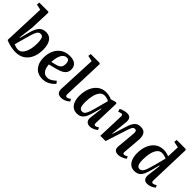

<svg xmlns="http://www.w3.org/2000/svg" viewBox="167 -1819 2884 2884"><g transform="rotate(45 1609.0 -376.5)"><path d="M290 14Q257 14 215.5 7.5Q174 1 136 -10Q98 -21 75 -34L100 -701L10 -721L14 -767H203L217 -757L205 -427L175 -187L183 -185L221 -328Q248 -434 288.5 -480.5Q329 -527 401 -527Q478 -527 517.5 -469Q557 -411 557 -308Q557 -208 523.5 -135.5Q490 -63 430 -24.5Q370 14 290 14ZM363 -450Q343 -450 328.5 -441Q314 -432 300.5 -407.5Q287 -383 272 -336Q257 -289 237 -213L196 -63Q212 -55 235.5 -47.5Q259 -40 288 -40Q332 -40 363.5 -77Q395 -114 411.5 -175.5Q428 -237 428 -310Q428 -372 415.5 -411Q403 -450 363 -450Z M907 -526Q987 -526 1026.5 -491.5Q1066 -457 1066 -400Q1066 -347 1039.5 -316Q1013 -285 969.5 -267.5Q926 -250 875 -237L773 -212Q777 -138 807 -95.5Q837 -53 891 -53Q928 -53 961 -71Q994 -89 1030 -123L1059 -86Q1043 -66 1014.5 -42.5Q986 -19 946.5 -2.5Q907 14 859 14Q756 14 699.5 -52Q643 -118 643 -225Q643 -315 675.5 -383Q708 -451 767.5 -488.5Q827 -526 907 -526ZM948 -399Q948 -434 935.5 -455Q923 -476 893 -476Q841 -476 809.5 -423Q778 -370 772 -264L854 -285Q901 -297 924.5 -321Q948 -345 948 -399Z M1192 -701 1101 -721 1107 -767H1295L1309 -756L1285 -94Q1285 -73 1290 -62.5Q1295 -52 1313 -52Q1339 -52 1374 -81L1393 -44Q1383 -34 1362.5 -20.5Q1342 -7 1315 3.5Q1288 14 1257 14Q1203 14 1182.5 -13.5Q1162 -41 1164 -87Z M1893 -94Q1892 -71 1897 -61Q1902 -51 1918 -51Q1931 -51 1945.5 -58.5Q1960 -66 1973 -75L1992 -38Q1980 -27 1959.5 -15Q1939 -3 1914 5.5Q1889 14 1864 14Q1819 14 1795.5 -13.5Q1772 -41 1779 -94L1803 -297L1795 -298L1765 -188Q1750 -129 1730 -83.5Q1710 -38 1677.5 -12Q1645 14 1591 14Q1535 14 1499.5 -14Q1464 -42 1446.5 -90.5Q1429 -139 1429 -201Q1429 -295 1459.5 -368.5Q1490 -442 1546 -484Q1602 -526 1677 -526Q1717 -526 1749.5 -517Q1782 -508 1800 -499L1885 -524L1906 -513ZM1624 -63Q1651 -63 1669.5 -80.5Q1688 -98 1705.5 -146.5Q1723 -195 1747 -287L1790 -449Q1771 -460 1745 -467Q1719 -474 1695 -474Q1651 -474 1620.5 -438.5Q1590 -403 1574.5 -341Q1559 -279 1558 -198Q1558 -125 1574 -94Q1590 -63 1624 -63Z M2603 -38Q2590 -27 2567 -15Q2544 -3 2517.5 5.5Q2491 14 2467 14Q2373 14 2381 -78L2407 -367Q2411 -410 2403 -426Q2395 -442 2373 -442Q2345 -442 2331 -419Q2317 -396 2298 -337L2189 0H2077L2092 -425Q2094 -462 2067 -462Q2051 -462 2011 -446L1996 -492Q2007 -497 2028 -505.5Q2049 -514 2075 -520Q2101 -526 2125 -526Q2217 -526 2207 -421L2180 -152L2187 -150L2257 -375Q2281 -451 2314.5 -488.5Q2348 -526 2413 -526Q2482 -526 2508.5 -482.5Q2535 -439 2528 -358L2506 -94Q2504 -71 2508.5 -61Q2513 -51 2530 -51Q2543 -51 2558 -57.5Q2573 -64 2585 -74Z M3115 -92Q3115 -70 3120 -60.5Q3125 -51 3142 -51Q3156 -51 3171.5 -58.5Q3187 -66 3200 -75L3218 -39Q3207 -29 3186 -16.5Q3165 -4 3138.5 5Q3112 14 3085 14Q3034 14 3015 -17Q2996 -48 3002 -96L3028 -310L3019 -311L2988 -192Q2973 -135 2954 -88Q2935 -41 2901.5 -13.5Q2868 14 2810 14Q2757 14 2722 -14.5Q2687 -43 2669 -93Q2651 -143 2651 -206Q2651 -298 2681 -370.5Q2711 -443 2767 -484.5Q2823 -526 2901 -526Q2934 -526 2965.5 -518.5Q2997 -511 3015 -501L3023 -701L2927 -721L2933 -767H3122L3136 -754ZM2845 -63Q2865 -63 2880 -72Q2895 -81 2908.5 -104.5Q2922 -128 2936.5 -172.5Q2951 -217 2970 -288L3012 -450Q2992 -461 2965 -467.5Q2938 -474 2917 -474Q2872 -474 2841.5 -438.5Q2811 -403 2795.5 -340.5Q2780 -278 2780 -198Q2780 -132 2795 -97.5Q2810 -63 2845 -63Z"/></g></svg>

Font: Literata 36pt SemiBold
Style: Italic
Weight: 600
Italic angle: -2°
Designer: Latin by Veronika Burian and Jose Scaglione. Greek by Irene Vlachou. Cyrillic by Vera Evstafieva
Foundry: TypeTogether
Version: Version 3.002